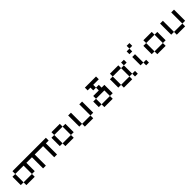

<svg xmlns="http://www.w3.org/2000/svg" viewBox="532 -2419 4231 4231"><g transform="rotate(-45 2647.5 -304.0)"><path d="M173.6 -347.2V-434H607.6V-347.2H520.8V-86.8H434V-347.2ZM434 -86.8V0H173.6V-86.8ZM173.6 -86.8H86.8V-347.2H173.6Z M694.4 0V-347.2H607.6V-434H1215.3V-347.2H1128.5V0H1041.7V-347.2H781.2V0Z M1649.3 -347.2H1736.1V-86.8H1649.3ZM1649.3 0H1388.9V-86.8H1649.3ZM1649.3 -347.2H1388.9V-434H1649.3ZM1388.9 -86.8H1302.1V-347.2H1388.9Z M1996.5 -86.8H1909.7V-434H1996.5ZM1996.5 -86.8H2256.9V0H1996.5ZM2256.9 -434H2343.8V-86.8H2256.9Z M2777.8 -434H2691V-520.8H2604.2V-607.6H2951.4V-520.8H2777.8ZM2604.2 -86.8H2864.6V0H2604.2ZM2604.2 -86.8H2517.4V-260.4H2604.2ZM2777.8 -347.2V-434H2864.6V-347.2H2951.4V-86.8H2864.6V-260.4H2604.2V-347.2Z M3211.8 -86.8H3125V-347.2H3211.8ZM3559 -86.8H3645.8V0H3559ZM3559 -347.2V-434H3645.8V-347.2ZM3472.2 -347.2H3211.8V-434H3472.2ZM3472.2 -347.2H3559V-86.8H3472.2ZM3211.8 -86.8H3472.2V0H3211.8Z M3906.2 -86.8H3993.1V0H3906.2ZM3906.2 -520.8V-434H3819.4V-520.8ZM3906.2 -520.8V-607.6H3993.1V-520.8ZM3906.2 -86.8H3819.4V-347.2H3906.2Z M4513.9 -347.2H4600.7V-86.8H4513.9ZM4513.9 0H4253.5V-86.8H4513.9ZM4513.9 -347.2H4253.5V-434H4513.9ZM4253.5 -86.8H4166.7V-347.2H4253.5Z M4861.1 -86.8H4774.3V-434H4861.1ZM4861.1 -86.8H5121.5V0H4861.1ZM5121.5 -434H5208.3V-86.8H5121.5Z"/></g></svg>

Font: 8-bit Operator+ 8
Style: Regular
Weight: 400
Designer: GrandChaos9000
Version: Version 1.3.0 - August 1, 2014